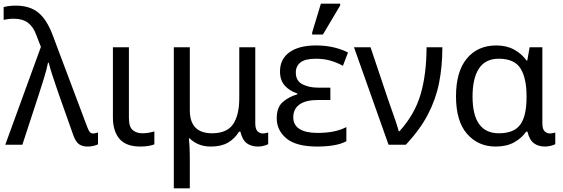

<svg xmlns="http://www.w3.org/2000/svg" viewBox="-20 -796 3096 1056"><path d="M462 10Q433 10 414.5 -3Q396 -16 383 -53L304 -276Q296 -300 284.5 -333Q273 -366 263 -398Q253 -430 248 -451H244Q237 -415 222.5 -368Q208 -321 195 -281L103 0H9L205 -538L179 -605Q163 -649 133.5 -671Q104 -693 56 -693Q38 -693 24.5 -691Q11 -689 0 -687V-757Q14 -761 30.5 -763Q47 -765 67 -765Q144 -765 191 -726.5Q238 -688 270 -602L460 -97Q468 -76 474.5 -69Q481 -62 492 -62Q500 -62 507 -64Q514 -66 519 -67V-2Q508 3 493.5 6.5Q479 10 462 10Z M752 10Q673 10 637 -32.5Q601 -75 601 -150V-536H689V-147Q689 -98 710 -80.5Q731 -63 763 -63Q783 -63 798.5 -66Q814 -69 829 -73V-2Q816 3 797 6.5Q778 10 752 10Z M936 240V-536H1024V-190Q1024 -63 1146 -63Q1228 -63 1262 -113Q1296 -163 1296 -257V-536H1384V-118Q1384 -87 1396 -74.5Q1408 -62 1425 -62Q1433 -62 1442 -64Q1451 -66 1455 -67V-3Q1448 1 1432 5.5Q1416 10 1399 10Q1362 10 1337.5 -8Q1313 -26 1302 -72H1295Q1270 -32 1233 -11Q1196 10 1140 10Q1101 10 1072 -2.5Q1043 -15 1023 -35H1019Q1021 -17 1022.5 13Q1024 43 1024 84V240Z M1725 10Q1609 10 1555.5 -34.5Q1502 -79 1502 -146Q1502 -206 1535.5 -235Q1569 -264 1615 -277V-282Q1572 -296 1546 -325.5Q1520 -355 1520 -403Q1520 -471 1572 -508.5Q1624 -546 1718 -546Q1774 -546 1819.5 -534.5Q1865 -523 1894 -507L1866 -434Q1834 -452 1797.5 -462.5Q1761 -473 1718 -473Q1658 -473 1632.5 -452.5Q1607 -432 1607 -397Q1607 -351 1643.5 -332.5Q1680 -314 1728 -314H1797V-246H1728Q1662 -246 1627.5 -221.5Q1593 -197 1593 -151Q1593 -108 1627.5 -86.5Q1662 -65 1725 -65Q1777 -65 1815.5 -73Q1854 -81 1885 -97V-19Q1854 -3 1813 3.5Q1772 10 1725 10ZM1697 -606V-618L1745 -776H1851V-766L1756 -606Z M2117 0 1927 -536H2018L2115 -247Q2123 -223 2135 -190Q2147 -157 2157.5 -125.5Q2168 -94 2173 -74H2177Q2262 -168 2294 -279.5Q2326 -391 2326 -536H2413Q2413 -431 2395 -340.5Q2377 -250 2333.5 -166.5Q2290 -83 2212 0Z M2706 10Q2610 10 2549 -59.5Q2488 -129 2488 -266Q2488 -402 2547.5 -474Q2607 -546 2710 -546Q2766 -546 2808 -523Q2850 -500 2876 -463H2880L2893 -536H2963V-118Q2963 -87 2975 -74.5Q2987 -62 3004 -62Q3012 -62 3021 -64Q3030 -66 3034 -67V-3Q3027 1 3011 5.5Q2995 10 2978 10Q2941 10 2916.5 -8Q2892 -26 2881 -72H2874Q2849 -36 2807.5 -13Q2766 10 2706 10ZM2724 -63Q2807 -63 2841.5 -110.5Q2876 -158 2876 -261V-267Q2876 -367 2842.5 -420Q2809 -473 2723 -473Q2650 -473 2614.5 -419.5Q2579 -366 2579 -265Q2579 -63 2724 -63Z"/></svg>

Font: Go Noto Kurrent-Regular
Style: Regular
Weight: 400
Designer: Monotype Design Team
Foundry: Monotype Imaging Inc.
Version: Version 2.012; ttfautohint (v1.8.4.7-5d5b)